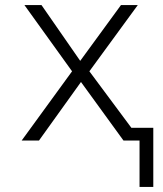

<svg xmlns="http://www.w3.org/2000/svg" viewBox="-20 -552 640 754"><path d="M582 182V-50H496L331 -272L521 -532H455L295 -313L143 -532H76L263 -272L65 0H133L298 -230L465 0H528V182Z"/></svg>

Font: Noto Sans Mono UI Light
Style: Regular
Weight: 300
Designer: Monotype Design team
Foundry: Monotype Imaging Inc.
Version: 1.000